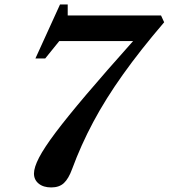

<svg xmlns="http://www.w3.org/2000/svg" viewBox="-20 -831 757 862"><path d="M210 10.5Q174.5 10.5 153.5 -6.8Q132.5 -24 132.5 -52Q132.5 -79.5 155.5 -123.8Q178.5 -168 230.2 -236.8Q282 -305.5 367.2 -406Q452.5 -506.5 577.5 -646.5H246L183 -568.5H139L249.5 -811H284V-761.5H703L717 -731Q609.5 -605.5 531.8 -496.2Q454 -387 398.8 -283.5Q343.5 -180 303.5 -71.5Q288 -29 267 -9.2Q246 10.5 210 10.5Z"/></svg>

Font: Libre Caslon Text Bold
Style: Italic
Weight: 700
Italic angle: -22.583°
Designer: Pablo Impallari, Rodrigo Fuenzalida, Katja Schimmel
Foundry: Pablo Impallari, Rodrigo Fuenzalida
Version: Version 2.000